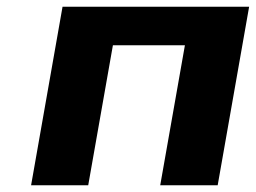

<svg xmlns="http://www.w3.org/2000/svg" viewBox="-20 -548 757 568"><path d="M624 0 717 -528H165L72 0H241L314 -414H527L454 0Z"/></svg>

Font: Asimov
Style: XWidIt
Weight: 500
Designer: Google
Version: Version 2.000980; 2014